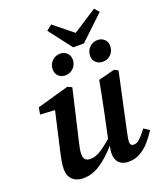

<svg xmlns="http://www.w3.org/2000/svg" viewBox="-158 -969 922 1085"><g transform="rotate(-20 303.0 -426.0)"><path d="M427 14Q392 14 371.5 -5.5Q351 -25 351 -64Q351 -80 357 -108Q306 -50 257 -18Q208 14 155 14Q115 14 91 -8.5Q67 -31 67 -71Q67 -96 72.5 -125Q78 -154 84 -180L135 -403L47 -408L54 -449L245 -503L271 -491L203 -199Q197 -174 193 -154Q189 -134 189 -117Q189 -75 229 -75Q258 -75 287.5 -92.5Q317 -110 361 -148L394 -304Q403 -348 411.5 -391Q420 -434 428 -478L526 -503L549 -491L476 -152Q472 -133 469 -117Q466 -101 466 -91Q466 -67 488 -67Q505 -67 523 -83Q541 -99 568 -135L601 -113Q580 -80 554.5 -51Q529 -22 497.5 -4Q466 14 427 14ZM258 -567Q234 -567 217.5 -582Q201 -597 201 -622Q201 -653 221.5 -673Q242 -693 270 -693Q294 -693 310.5 -677.5Q327 -662 327 -638Q327 -607 306.5 -587Q286 -567 258 -567ZM484 -567Q459 -567 442.5 -582Q426 -597 426 -622Q426 -653 446.5 -673Q467 -693 495 -693Q520 -693 536 -677.5Q552 -662 552 -638Q552 -607 532 -587Q512 -567 484 -567ZM353 -701 247 -839 280 -865 394 -773 538 -866 562 -838 417 -701Z"/></g></svg>

Font: Source Serif 4 SmText Semibold
Style: Italic
Weight: 600
Italic angle: -12°
Designer: Frank Grießhammer
Foundry: Adobe
Version: Version 4.005;hotconv 1.1.0;makeotfexe 2.6.0